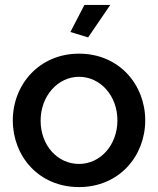

<svg xmlns="http://www.w3.org/2000/svg" viewBox="-20 -750 642 780"><path d="M338 -598 428 -730H323L266 -620ZM32 -261C32 -116 137 10 301 10C464 10 570 -116 570 -261C570 -406 464 -532 301 -532C139 -532 32 -406 32 -261ZM301 -84C214 -84 145 -159 145 -260C145 -360 215 -438 301 -438C388 -438 457 -361 457 -261C457 -161 388 -84 301 -84Z"/></svg>

Font: FIGSv2-sans-serif SemiBold
Style: Regular
Weight: 600
Designer: Matt McInerney, Pablo Impallari, Rodrigo Fuenzalida,Mirko Velimirovic
Foundry: Matt McInerney, Pablo Impallari, Rodrigo Fuenzalida
Version: Version 4.021;hotconv 1.0.109;makeotfexe 2.5.65596